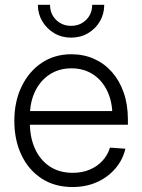

<svg xmlns="http://www.w3.org/2000/svg" viewBox="-20 -754 580 785"><path d="M276.9 10.7Q203.6 10.7 150.1 -24.2Q96.7 -59.1 67.6 -120.4Q38.6 -181.6 38.6 -259.8Q38.6 -338.9 68.4 -400.4Q98.1 -461.9 150.6 -497.1Q203.1 -532.2 272 -532.2Q322.3 -532.2 364.5 -513.4Q406.7 -494.6 437.7 -459.5Q468.8 -424.3 485.8 -375.2Q502.9 -326.2 502.9 -265.6V-244.1H74.2V-299.8H466.8L439.5 -281.2Q439.5 -338.4 418.5 -382.1Q397.5 -425.8 359.9 -450.2Q322.3 -474.6 272 -474.6Q221.2 -474.6 182.9 -449.5Q144.5 -424.3 123.3 -380.1Q102.1 -335.9 102.1 -277.8V-252Q102.1 -191.9 123.3 -145.5Q144.5 -99.1 183.8 -73.2Q223.1 -47.4 277.3 -47.4Q315.9 -47.4 346.9 -60.5Q377.9 -73.7 399.2 -96.9Q420.4 -120.1 429.7 -150.4L492.7 -146Q481.9 -100.1 451.4 -64.7Q420.9 -29.3 376.2 -9.3Q331.5 10.7 276.9 10.7ZM270.5 -600.1Q232.4 -600.1 201.9 -618.2Q171.4 -636.2 153.1 -666.7Q134.8 -697.3 134.8 -734.4H184.6Q184.6 -697.3 209.2 -672.9Q233.9 -648.4 270.5 -648.4Q307.6 -648.4 332.3 -672.9Q356.9 -697.3 356.9 -734.4H406.2Q406.2 -697.3 388.4 -666.7Q370.6 -636.2 339.8 -618.2Q309.1 -600.1 270.5 -600.1Z"/></svg>

Font: Inter 28pt Light
Style: Regular
Weight: 300
Designer: Rasmus Andersson
Foundry: rsms
Version: Version 4.001;git-66647c0bb